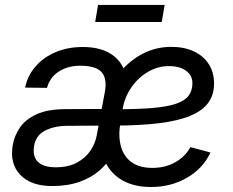

<svg xmlns="http://www.w3.org/2000/svg" viewBox="-20 -748 948 780"><path d="M190.9 7.8Q106.4 7.8 62.7 -37.4Q19 -82.5 31.7 -158.2Q38.1 -195.8 60.5 -229.2Q83 -262.7 128.4 -283.7Q173.8 -304.7 248.5 -304.7Q274.9 -304.7 298.6 -304.9Q322.3 -305.2 349.9 -305.2Q377.4 -305.2 415 -305.2L409.2 -237.8Q371.1 -237.8 330.6 -237.3Q290 -236.8 254.4 -236.8Q200.7 -236.8 163.1 -217.3Q125.5 -197.8 118.7 -156.2Q111.3 -112.8 134 -90.6Q156.7 -68.4 206.1 -68.4Q257.3 -68.4 292.2 -87.2Q327.1 -106 347.2 -135.7Q367.2 -165.5 373 -198.2L405.8 -373.5Q416 -428.7 392.8 -454.8Q369.6 -481 305.7 -481Q271.5 -481 243.4 -470Q215.3 -459 196.8 -439Q178.2 -418.9 170.9 -391.1L82 -392.1Q92.3 -441.4 124.8 -478.5Q157.2 -515.6 206.5 -536.4Q255.9 -557.1 316.4 -557.1Q377.4 -557.1 419.2 -535.4Q460.9 -513.7 479.5 -474.6Q498 -435.5 489.3 -383.8L446.3 -124L438 -123.5Q418.5 -85.4 384.8 -55.9Q351.1 -26.4 303 -9.3Q254.9 7.8 190.9 7.8ZM593.3 11.7Q525.9 11.7 479 -14.4Q432.1 -40.5 407.7 -89.8Q383.3 -139.2 383.3 -207.5Q383.3 -280.3 405.8 -343.8Q428.2 -407.2 468.3 -455.3Q508.3 -503.4 561.3 -530.5Q614.3 -557.6 675.8 -557.6Q728.5 -557.6 767.6 -539.3Q806.6 -521 828.1 -487.5Q849.6 -454.1 849.6 -408.7Q849.6 -362.8 825.9 -330.3Q802.2 -297.9 752.4 -277.3Q702.6 -256.8 625 -247.3Q547.4 -237.8 439 -237.8L450.7 -304.2Q540 -304.2 600.1 -309.3Q660.2 -314.5 695.6 -326.7Q731 -338.9 746.3 -359.4Q761.7 -379.9 761.7 -410.6Q761.7 -441.9 735.6 -460.7Q709.5 -479.5 667 -479.5Q621.6 -479.5 581.5 -456.3Q541.5 -433.1 513.9 -393.3Q486.3 -353.5 478 -304.2Q472.7 -271.5 469.7 -252.9Q466.8 -234.4 465.8 -224.1Q464.8 -213.9 464.8 -205.6Q464.8 -138.2 499.3 -102.1Q533.7 -65.9 598.6 -65.9Q651.4 -65.9 692.1 -88.9Q732.9 -111.8 753.4 -150.4L835 -128.4Q804.7 -63.5 739.7 -25.9Q674.8 11.7 593.3 11.7ZM648.9 -728 637.2 -658.7H366.7L378.4 -728Z"/></svg>

Font: Adwaita Sans
Style: Italic
Weight: 400
Italic angle: -9.39999°
Designer: Rasmus Andersson
Foundry: rsms
Version: Version 4.001;git-9221beed3